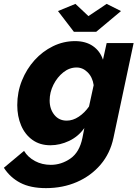

<svg xmlns="http://www.w3.org/2000/svg" viewBox="-77 -747 715 990"><path d="M160 223Q80 223 27.5 195.5Q-25 168 -57 118L47 31Q67 64 103.5 83.5Q140 103 185 103Q239 103 286 70.5Q333 38 348 -36L358 -87Q327 -43 279.5 -20.5Q232 2 183 2Q129 2 90.5 -25.5Q52 -53 32 -100Q12 -147 12 -205Q12 -272 36 -331.5Q60 -391 101 -436.5Q142 -482 196 -508.5Q250 -535 310 -535Q365 -535 402 -509.5Q439 -484 454 -439L473 -525H612L508 -36Q491 44 441.5 102Q392 160 319.5 191.5Q247 223 160 223ZM267 -125Q299 -125 329.5 -145.5Q360 -166 382 -198L406 -308Q400 -349 375 -374Q350 -399 318 -399Q281 -399 249.5 -374Q218 -349 198.5 -310Q179 -271 179 -229Q179 -185 203 -155Q227 -125 267 -125ZM222 -690 312 -727 379 -664 473 -727 547 -690 419 -583H304Z"/></svg>

Font: Raleway ExtraBold
Style: Italic
Weight: 800
Italic angle: -12°
Designer: Matt McInerney, Pablo Impallari, Rodrigo Fuenzalida
Foundry: Matt McInerney, Pablo Impallari, Rodrigo Fuenzalida
Version: Version 4.026